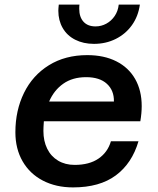

<svg xmlns="http://www.w3.org/2000/svg" viewBox="-20 -804 690 836"><path d="M47 -228Q47 -323 84.5 -399.5Q122 -476 193 -520Q264 -564 360 -564Q433 -564 486.5 -537Q540 -510 568.5 -460Q597 -410 597 -342Q597 -311 591 -276H171Q169 -248 169 -234Q169 -190 185.5 -156.5Q202 -123 233 -104.5Q264 -86 305 -86Q369 -86 409 -113.5Q449 -141 463 -189H583Q555 -93 484.5 -40.5Q414 12 298 12Q224 12 167 -17.5Q110 -47 78.5 -101.5Q47 -156 47 -228ZM476 -362Q477 -410 445.5 -439Q414 -468 355 -468Q296 -468 255.5 -439.5Q215 -411 194 -362ZM234 -757Q234 -766 236 -784H326Q325 -778 325 -766Q325 -730 343.5 -709.5Q362 -689 396 -689Q421 -689 443 -701Q465 -713 479.5 -734.5Q494 -756 497 -784H589Q582 -733 554.5 -694.5Q527 -656 484 -634.5Q441 -613 389 -613Q343 -613 307.5 -631Q272 -649 253 -682Q234 -715 234 -757Z"/></svg>

Font: Azeret Mono Medium
Style: Italic
Weight: 500
Italic angle: -12°
Designer: Martin Vácha
Foundry: Displaay
Version: Version 1.000; Glyphs 3.0.3, build 3074